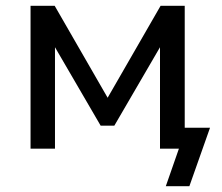

<svg xmlns="http://www.w3.org/2000/svg" viewBox="-20 -511 764 660"><path d="M550 129 595 0H530V-72H702L631 129ZM85 0V-491H168L350 -175L532 -491H615V0H530V-371H543L373 -79H326L156 -371H169V0Z"/></svg>

Font: Nunito Sans 10pt Medium
Style: Regular
Weight: 500
Designer: Vernon Adams
Foundry: Vernon Adams
Version: Version 3.101;gftools[0.9.27]